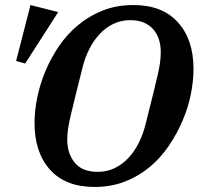

<svg xmlns="http://www.w3.org/2000/svg" viewBox="-20 -730 799 762"><path d="M368 -48Q404 -48 434.5 -62.5Q465 -77 489 -102.5Q513 -128 530.5 -162.5Q548 -197 558 -238Q576 -310 587.5 -356Q599 -402 606 -433Q613 -464 615.5 -484Q618 -504 618 -524Q618 -551 610.5 -574Q603 -597 588 -614Q573 -631 550.5 -640.5Q528 -650 497 -650Q461 -650 430.5 -635.5Q400 -621 376 -595.5Q352 -570 334.5 -535.5Q317 -501 307 -460Q289 -388 277.5 -342Q266 -296 259 -265Q252 -234 249.5 -214Q247 -194 247 -174Q247 -121 276.5 -84.5Q306 -48 368 -48ZM355 12Q240 12 178.5 -56.5Q117 -125 117 -242Q117 -289 127.5 -341.5Q138 -394 159.5 -446Q181 -498 213.5 -546Q246 -594 290 -630.5Q334 -667 388.5 -688.5Q443 -710 510 -710Q624 -710 686 -641.5Q748 -573 748 -456Q748 -409 737.5 -356.5Q727 -304 705 -252Q683 -200 650.5 -152Q618 -104 574.5 -67.5Q531 -31 476 -9.5Q421 12 355 12ZM101 -710 211 -682 80 -478 44 -488Z"/></svg>

Font: IBM Plex Serif SmBld
Style: Italic
Weight: 600
Italic angle: -14°
Designer: Mike Abbink, Paul van der Laan, Pieter van Rosmalen
Foundry: Bold Monday
Version: Version 3.001